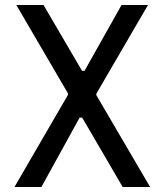

<svg xmlns="http://www.w3.org/2000/svg" viewBox="-20 -750 660 770"><path d="M45.5 -730 252.5 -375.5V-369.5L38 0H146L299.5 -278.5H309.5L472 0H582L366.5 -368V-374.5L573.5 -730H467.5L319 -466H309L154.5 -730Z"/></svg>

Font: Monaspace Neon
Style: Regular
Weight: 400
Designer: Riley Cran & the Lettermatic Team
Foundry: Lettermatic
Version: Version 1.200 (Monaspace Neon)